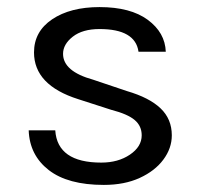

<svg xmlns="http://www.w3.org/2000/svg" viewBox="-20 -510 566 542"><path d="M273 12Q171.5 12 117.5 -30Q63.5 -72 61 -142H136Q142 -51 266 -51Q313.5 -51 346.8 -73.5Q380 -96 380 -128Q380 -154.5 360.2 -171.2Q340.5 -188 294 -200L201 -230Q76 -269.5 76 -362Q76 -421 127.2 -455.5Q178.5 -490 261 -490Q348.5 -490 397.2 -454Q446 -418 448 -364H371Q362 -428 261 -428Q213 -428 185.5 -406.5Q158 -385 158 -358Q158 -308.5 243 -285L338 -253Q401.5 -234.5 433.2 -204.2Q465 -174 465 -128Q465 -91.5 441.2 -59.5Q417.5 -27.5 374.5 -7.8Q331.5 12 273 12Z"/></svg>

Font: Betina Sans
Style: Regular
Weight: 400
Designer: Jonathan Pinhorn (font) & Cristiano Sobral (main changes)
Version: Version 2.001;April 28, 2021;FontCreator 13.0.0.2655 32-bit;